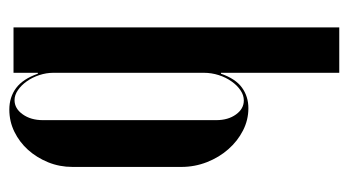

<svg xmlns="http://www.w3.org/2000/svg" viewBox="-188 -551 748 412"><g transform="rotate(90 186.0 -345.0)"><path d="M136.2 -22V-52.2H138.2Q149.5 -20 169 -5.5Q188.5 9 215.2 9Q240.5 9 262.8 -1.9Q285 -12.8 301.6 -31.2Q318.2 -49.8 328.2 -74.2Q338.2 -98.8 338.2 -126.5V-360.2Q338.2 -388.8 327.9 -415.1Q317.5 -441.5 300.1 -461.1Q282.8 -480.8 260.1 -492.4Q237.5 -504 212.2 -504Q187 -504 168 -490.2Q149 -476.5 138.2 -445.2H136.2V-473.8V-699H38.8V0H136.2ZM136.2 -408.2Q136.2 -424.8 141.2 -440.4Q146.2 -456 154.8 -468Q163.2 -480 173.8 -487.1Q184.2 -494.2 195.5 -494.2Q213.5 -494.2 225.6 -477.4Q237.8 -460.5 237.8 -435.2V-62.8Q237.8 -37.2 225.4 -19.8Q213 -2.2 194.8 -2.2Q184 -2.2 173.5 -9.4Q163 -16.5 154.5 -28.5Q146 -40.5 141.1 -55.5Q136.2 -70.5 136.2 -85.5Z"/></g></svg>

Font: Moniqa Black
Style: Regular
Weight: 900
Designer: Rajesh Rajput
Foundry: Rajesh Rajput
Version: Version 1.000